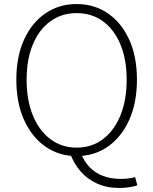

<svg xmlns="http://www.w3.org/2000/svg" viewBox="-20 -761 760 952"><path d="M360 13Q273 13 205.5 -34Q138 -81 99.5 -166Q61 -251 61 -366Q61 -481 99.5 -565Q138 -649 205.5 -695Q273 -741 360 -741Q447 -741 514.5 -695Q582 -649 620.5 -565Q659 -481 659 -366Q659 -251 620.5 -166Q582 -81 514.5 -34Q447 13 360 13ZM360 -29Q435 -29 490.5 -71Q546 -113 577 -188.5Q608 -264 608 -366Q608 -467 577 -541Q546 -615 490.5 -655.5Q435 -696 360 -696Q286 -696 230 -655.5Q174 -615 143 -541Q112 -467 112 -366Q112 -264 143 -188.5Q174 -113 230 -71Q286 -29 360 -29ZM572 171Q509 171 460 148.5Q411 126 378 87Q345 48 328 0L381 -2Q396 38 423.5 67Q451 96 490 111Q529 126 577 126Q602 126 619.5 123.5Q637 121 650 117L661 158Q647 163 623 167Q599 171 572 171Z"/></svg>

Font: Noto Sans SC ExtraLight
Style: Regular
Weight: 250
Designer: Ryoko NISHIZUKA 西塚涼子 (kana, bopomofo & ideographs); Paul D. Hunt (Latin, Greek & Cyrillic); Sandoll Communications 산돌커뮤니
Foundry: Adobe
Version: Version 2.004-H2;hotconv 1.0.118;makeotfexe 2.5.65603